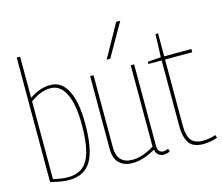

<svg xmlns="http://www.w3.org/2000/svg" viewBox="-110 -936 1264 1092"><g transform="rotate(-15 522.0 -390.0)"><path d="M60 -7V-740H80V-498Q141 -540 204 -540Q269 -540 304 -472Q339 -404 339 -278Q339 -123 298.5 -56.5Q258 10 169 10Q125 10 60 -7ZM80 -19Q132 -7 165 -7Q219 -7 253 -33.5Q287 -60 303 -119.5Q319 -179 319 -278Q319 -395 288 -458.5Q257 -522 200 -522Q170 -522 143 -512Q116 -502 80 -477Z M541 10Q494 10 465 -17Q436 -44 436 -103V-530H456V-103Q456 -58 478.5 -33Q501 -8 547 -8Q579 -8 612 -20Q645 -32 675 -51V-530H695V-55Q695 -29 704 -19Q713 -9 727 -9Q742 -9 757 -16L763 1Q752 6 743 8Q734 10 726 10Q709 10 695 -0.5Q681 -11 678 -32Q645 -13 611.5 -1.5Q578 10 541 10ZM551 -596 659 -790H683L572 -596Z M960 10Q897 10 874.5 -26Q852 -62 852 -121V-511H774V-524L852 -530L857 -665H872V-530H1032V-511H872V-121Q872 -63 892.5 -36Q913 -9 961 -9Q1000 -9 1037 -22L1042 -4Q1019 3 998 6.5Q977 10 960 10Z"/></g></svg>

Font: Georama SemiCondensed Thin
Style: Regular
Weight: 100
Width: 4
Designer: Jean-Baptiste Levee
Foundry: Production Type
Version: Version 1.000